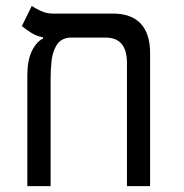

<svg xmlns="http://www.w3.org/2000/svg" viewBox="-20 -632 626 652"><path d="M489.7 -452.1V0H411.1V-418.5Q411.1 -504.4 338.4 -504.4H215.8Q185.1 -501 171.4 -477.3Q157.7 -453.6 154.8 -422.9Q151.9 -392.1 151.9 -366.7V0H72.8V-376Q72.8 -426.8 88.1 -458.5Q103.5 -490.2 126 -501V-505.4Q103.5 -509.3 85.4 -521Q67.4 -532.7 54.2 -543.5L87.9 -611.8Q99.1 -604 118.4 -595Q137.7 -585.9 159.7 -585.9H363.3Q425.8 -585.9 457.8 -551.8Q489.7 -517.6 489.7 -452.1Z"/></svg>

Font: CaskaydiaMono NF SemiLight
Style: Regular
Weight: 350
Designer: Aaron Bell
Foundry: Saja Typeworks
Version: Version 2111.001; ttfautohint (v1.8.4);Nerd Fonts 3.1.1